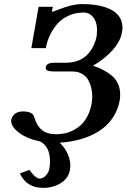

<svg xmlns="http://www.w3.org/2000/svg" viewBox="-20 -679 613 930"><path d="M76.2 161.1 122.1 144Q134.8 159.7 140.9 166.7Q147 173.8 155.5 179.9Q164.1 186 171.9 186Q188.5 186 202.1 171.1Q215.8 156.2 219.2 138.2Q222.2 120.1 222.2 103Q222.2 30.3 173.8 5.9Q110.8 -6.8 72.5 -35.9Q34.2 -64.9 34.2 -92.8V-98.1Q38.1 -116.7 52.7 -127.9Q67.4 -139.2 89.8 -139.2Q139.2 -139.2 146 -111.8Q157.7 -70.3 182.6 -49.6Q207.5 -28.8 252.9 -28.8Q273.4 -28.8 293.7 -33Q314 -37.1 335.2 -48.1Q356.4 -59.1 373.8 -75.4Q391.1 -91.8 404.5 -118.2Q418 -144.5 423.8 -178.2Q426.8 -192.9 426.8 -211.9Q426.8 -233.4 422.1 -253.2Q417.5 -272.9 407.2 -291.7Q397 -310.5 376.7 -321.8Q356.4 -333 328.1 -333H235.8Q201.2 -333 201.2 -351.1Q201.2 -353 202.1 -354Q205.1 -375 243.2 -375H298.8Q335 -375 363 -387.2Q391.1 -399.4 408 -419.7Q424.8 -439.9 434.3 -460.4Q443.8 -481 448.2 -502.9Q450.2 -523.4 450.2 -533.2Q450.2 -571.8 431.9 -595Q413.6 -618.2 384.8 -618.2Q343.8 -618.2 309.8 -602.1Q275.9 -585.9 254.4 -559.6Q232.9 -533.2 220 -504.4Q207 -475.6 202.1 -445.8H131.8L167 -646H235.8L231 -621.1Q246.1 -626 264.2 -632.8Q329.6 -659.2 376 -659.2Q468.8 -659.2 521 -630.6Q573.2 -602.1 573.2 -543Q573.2 -532.7 569.8 -519Q566.4 -497.6 553.7 -475.3Q541 -453.1 525.1 -435.8Q509.3 -418.5 490.5 -402.6Q471.7 -386.7 456.8 -377Q441.9 -367.2 430.2 -360.8Q457 -352.1 478 -341.3Q499 -330.6 519.3 -314.5Q539.6 -298.3 550.8 -274.7Q562 -251 562 -222.2Q562 -204.1 560.1 -193.8Q551.3 -145 524.9 -106.7Q498.5 -68.4 459.2 -43.7Q419.9 -19 372.1 -5.1Q324.2 8.8 269 12.2Q293.5 35.2 307.1 64.9Q320.8 94.7 320.8 124Q320.8 130.4 318.8 144Q311.5 184.6 274.7 207.8Q237.8 231 188 231Q108.9 231 76.2 161.1Z"/></svg>

Font: Linux Libertine
Style: Bold Italic
Weight: 700
Italic angle: -11.5°
Designer: Philipp H. Poll
Foundry: Philipp H. Poll
Version: Version 4.0.5